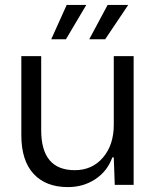

<svg xmlns="http://www.w3.org/2000/svg" viewBox="-20 -754 641 783"><path d="M257 9Q167 9 117 -45Q67 -99 67 -203V-525H148V-223Q148 -60 285 -60Q356 -60 400 -111.5Q444 -163 444 -245V-525H525V0H448L444 -112H438Q418 -56 369 -23.5Q320 9 257 9ZM189 -594 252 -734H332L249 -594ZM344 -594 419 -734H503L409 -594Z"/></svg>

Font: Mona Sans
Style: Regular
Weight: 400
Designer: Deni Anggara
Foundry: GitHub
Version: Version 2.000;Glyphs 3.2.3 (3260)